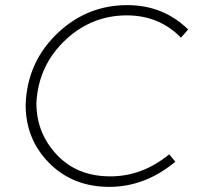

<svg xmlns="http://www.w3.org/2000/svg" viewBox="-20 -725 773 749"><path d="M406.5 4Q264.5 4 172.2 -88.8Q80 -181.5 80 -316.5Q86 -487.5 211.5 -602Q324.5 -705 476.5 -705Q617 -705 714 -610L686 -578Q601 -665 474.5 -665Q340.5 -665 239.5 -573Q129 -471.5 122 -322.5Q122 -206.5 201.2 -121.8Q280.5 -37 410.5 -37Q535.5 -37 640 -123L664 -94Q545.5 4 406.5 4Z"/></svg>

Font: Argentum Sans ExtraLight
Style: Italic
Weight: 200
Italic angle: -11°
Designer: Julieta Ulanovsky (font), Cristiano Sobral (main changes and remaster)
Foundry: Julieta Ulanovsky (font), Cristiano Sobral (main changes and remaster)
Version: Version 2.007;June 15, 2022;FontCreator 14.0.0.2814 64-bit; 